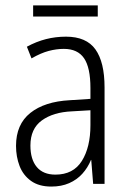

<svg xmlns="http://www.w3.org/2000/svg" viewBox="-20 -677 474 707"><path d="M223 -542Q298 -542 331.5 -495Q365 -448 365 -355V0H323L316 -88H315Q303 -59 283 -37Q263 -15 234.5 -2.5Q206 10 169 10Q123 10 94 -11Q65 -32 52 -66Q39 -100 39 -140Q39 -219 91.5 -261Q144 -303 237 -308L313 -313V-353Q313 -428 289.5 -462.5Q266 -497 215 -497Q188 -497 159.5 -489.5Q131 -482 96 -462L79 -505Q114 -524 149.5 -533Q185 -542 223 -542ZM245 -267Q176 -264 134 -233.5Q92 -203 92 -141Q92 -90 115.5 -62Q139 -34 184 -34Q250 -34 281.5 -84.5Q313 -135 313 -216V-271ZM340 -657V-616H102V-657Z"/></svg>

Font: Noto Sans Bengali Condensed Light
Style: Regular
Weight: 300
Width: 3
Designer: Jelle Bosma - Monotype Design Team
Foundry: Monotype Imaging Inc.
Version: Version 2.003